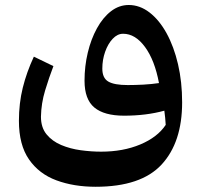

<svg xmlns="http://www.w3.org/2000/svg" viewBox="-20 -482 789 753"><path d="M694.3 -80.6Q694.3 76.2 613.8 163.3Q533.2 250.5 355 250.5Q269.5 250.5 201.4 225.3Q133.3 200.2 93.8 143.3Q54.2 86.4 54.2 -8.3Q54.2 -76.7 69.3 -137.9Q84.5 -199.2 112.8 -259.8L189.5 -222.7Q172.4 -178.2 157 -127.4Q141.6 -76.7 140.6 -24.4Q140.6 18.1 162.6 44.9Q184.6 71.8 220 86.7Q255.4 101.6 296.6 107.2Q337.9 112.8 376.5 112.8Q462.9 112.8 530.3 84.5Q597.7 56.2 629.9 7.8Q628.4 -20 624.5 -47.9Q553.2 -28.3 466.8 -28.3Q388.7 -28.3 350.1 -60.3Q311.5 -92.3 311.5 -165.5Q311.5 -222.2 324.2 -275.4Q336.9 -328.6 360.1 -370.8Q383.3 -413.1 415 -437.7Q446.8 -462.4 484.9 -462.4Q528.3 -462.4 566.4 -433.1Q604.5 -403.8 633.3 -351.6Q662.1 -299.3 678.2 -230Q694.3 -160.6 694.3 -80.6ZM603.5 -156.2Q586.9 -245.6 548.8 -297.6Q510.7 -349.6 462.9 -349.6Q440.4 -349.6 421.9 -329.8Q403.3 -310.1 392.3 -278.8Q381.3 -247.6 381.3 -212.9Q381.3 -175.8 404.8 -162.1Q428.2 -148.4 481 -148.4Q509.8 -148.4 542.2 -150.1Q574.7 -151.9 603.5 -156.2Z"/></svg>

Font: Pinar SemiBold
Style: Regular
Weight: 600
Designer: Amin Abedi
Version: Version 3.000